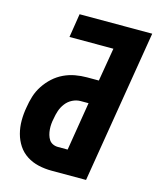

<svg xmlns="http://www.w3.org/2000/svg" viewBox="-111 -813 731 891"><g transform="rotate(15 254.5 -367.5)"><path d="M222 0Q190 0 159 -7Q128 -14 102.5 -30.5Q77 -47 60.5 -72Q44 -97 36 -127Q28 -157 28 -189.5Q28 -222 34 -254Q38 -281 46.5 -308.5Q55 -336 71.5 -361Q88 -386 110 -406Q132 -426 158.5 -438.5Q185 -451 213 -456Q241 -461 269 -461H326L353 -621H142L160 -735H509L388 0ZM223 -114H269L307 -347H269Q249 -347 230 -337.5Q211 -328 198 -311Q185 -294 178.5 -274.5Q172 -255 169 -235Q166 -222 165 -209Q164 -196 165 -183Q166 -170 169.5 -157.5Q173 -145 179.5 -135Q186 -125 197.5 -119.5Q209 -114 223 -114Z"/></g></svg>

Font: Iosevka Curly Heavy
Style: Italic
Weight: 900
Italic angle: -9°
Monospace: yes
Designer: Belleve Invis
Foundry: Belleve Invis
Version: Version 22.1.2; ttfautohint (v1.8.4)